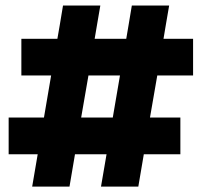

<svg xmlns="http://www.w3.org/2000/svg" viewBox="-20 -690 746 710"><path d="M12 -119.5V-255.5Q66 -255.5 116.2 -255.5Q166.5 -255.5 211 -255.5H448Q492.5 -255.5 543 -255.5Q593.5 -255.5 647 -255.5V-119.5Q593.5 -119.5 543 -119.5Q492.5 -119.5 448 -119.5H211Q166.5 -119.5 116.2 -119.5Q66 -119.5 12 -119.5ZM99 0Q107.5 -49.5 116.2 -100.8Q125 -152 136 -217L175.5 -448.5Q183 -493 189 -528.2Q195 -563.5 201 -597.2Q207 -631 213 -669.5H351Q344.5 -633 339 -599.5Q333.5 -566 327.2 -529.8Q321 -493.5 313.5 -448L273.5 -217Q263 -154 254.5 -103Q246 -52 237 0ZM59 -411V-546.5Q113 -546.5 163.5 -546.5Q214 -546.5 258 -546.5H495Q539.5 -546.5 590 -546.5Q640.5 -546.5 694 -546.5V-411Q640.5 -411 590 -411Q539.5 -411 495 -411H258Q214 -411 163.5 -411Q113 -411 59 -411ZM353.5 0Q362 -49.5 370.8 -100.8Q379.5 -152 390.5 -217L430 -448Q438 -493 443.8 -528.5Q449.5 -564 455.5 -597.5Q461.5 -631 467.5 -669.5H605.5Q599 -633 593.5 -599.5Q588 -566 581.8 -529.8Q575.5 -493.5 568 -448L528 -217Q517.5 -154 509 -103Q500.5 -52 491.5 0Z"/></svg>

Font: Commissioner Thin ExtraBold
Style: Regular
Weight: 800
Version: Version 1.000